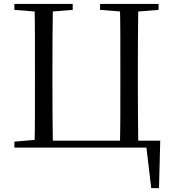

<svg xmlns="http://www.w3.org/2000/svg" viewBox="-20 -748 873 973"><path d="M154.9 0Q156.9 -84.1 157 -168.1Q157.1 -252.2 157.1 -336.8V-391.1Q157.1 -476.1 157 -560.7Q156.9 -645.2 154.9 -728H248.1Q246.7 -644.8 246.2 -560.8Q245.7 -476.9 245.7 -391.1V-336.8Q245.7 -251.7 246.2 -167.7Q246.7 -83.6 248.1 0ZM587.5 0Q589.7 -83.6 589.8 -167.7Q589.9 -251.7 589.9 -337V-391.1Q589.9 -476.1 589.8 -560.5Q589.7 -645 587.5 -728H680.8Q679.6 -645.2 679.1 -561.3Q678.6 -477.3 678.6 -391.1V-336.8Q678.6 -252.2 679.1 -168.1Q679.6 -84.1 680.8 0ZM201.8 0V-35.1H792L785.8 205.4H746.5L718.6 -28.9L761.6 0ZM52.8 -698V-728H348.5V-698L210.4 -686.9H189.7ZM487.2 -698V-728H783.6V-698L645.3 -686.9H624.8ZM52.8 0V-30.1L190.9 -42.1H201.8V0Z"/></svg>

Font: Noto Serif KR
Style: Regular
Weight: 200
Designer: Ryoko NISHIZUKA 西塚涼子 (kana & ideographs); Frank Grießhammer (Latin, Greek & Cyrillic); Wenlong ZHANG 张文龙 (bopomofo); San
Foundry: Adobe
Version: Version 2.001;hotconv 1.1.0;makeotfexe 2.6.0